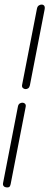

<svg xmlns="http://www.w3.org/2000/svg" viewBox="-163 -1110 397 1602"><g transform="rotate(5 36.0 -309.5)"><path d="M59 -219 -9.5 432Q-10.5 443.5 -15.5 453.2Q-20.5 463 -41 463Q-58.5 463 -66.8 454Q-75 445 -73.5 430L-5.5 -218Q-3.5 -235.5 7.5 -244Q18.5 -252.5 32.5 -252.5Q44 -252.5 52.5 -244.5Q61 -236.5 59 -219ZM145.5 -1041 78.5 -402Q76.5 -385 66.5 -376.2Q56.5 -367.5 42.5 -367.5Q30.5 -367.5 21 -375.8Q11.5 -384 13.5 -401L81.5 -1045Q83.5 -1064 95.5 -1073Q107.5 -1082 119.5 -1082Q133 -1082 140.5 -1072.8Q148 -1063.5 145.5 -1041Z"/></g></svg>

Font: Edu SA Hand
Style: Regular
Weight: 400
Designer: Tina and Corey Anderson, Eben Sorkin, Mirko Velimirovic
Foundry: Google for Education
Version: Version 2.000